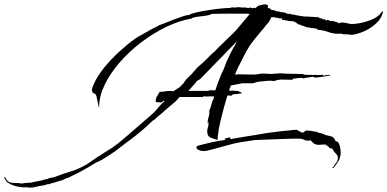

<svg xmlns="http://www.w3.org/2000/svg" viewBox="-427 -668 1782 883"><path d="M-289 195 -306 193H-309Q-313 195 -327.5 193Q-342 191 -347 190L-353 188H-354Q-356 188 -358 187.5Q-360 187 -362 186Q-369 184 -375 181Q-381 178 -386 175L-396 169Q-397 165 -402.5 158.5Q-408 152 -407 148L-403 146L-402 150Q-399 154 -396.5 158.5Q-394 163 -390 166Q-381 173 -367 173Q-353 173 -340 174Q-332 176 -326 176L-310 173L-308 174Q-305 172 -297 172.5Q-289 173 -288 171Q-286 173 -286 173Q-275 169 -262 167Q-249 165 -237 162Q-231 161 -225 158.5Q-219 156 -212 156Q-204 151 -191.5 149.5Q-179 148 -170 144Q-135 130 -105 121.5Q-75 113 -41 95Q-34 92 -19 82Q-4 72 10.5 61.5Q25 51 32 48Q55 32 67 25Q79 18 88 12Q97 6 112 -5.5Q127 -17 156 -42L267 -138Q283 -152 291.5 -162Q300 -172 308 -181.5Q316 -191 330 -203H328Q327 -203 327 -204Q327 -205 326 -205Q325 -205 321 -201Q317 -197 315 -197Q314 -197 305.5 -197.5Q297 -198 296 -197L289 -200Q289 -210 292 -220L309 -248Q311 -247 311 -246Q311 -245 312 -245Q314 -245 322.5 -246.5Q331 -248 340 -249Q349 -250 350 -250L371 -249H372Q379 -254 385 -258Q391 -262 398 -266Q401 -268 404.5 -272Q408 -276 409 -277Q419 -286 422 -292.5Q425 -299 435 -309Q455 -326 467.5 -342.5Q480 -359 501 -375Q505 -378 518 -391Q531 -404 544 -417Q557 -430 559 -430Q561 -433 575.5 -447.5Q590 -462 608.5 -479.5Q627 -497 641.5 -511.5Q656 -526 659 -529Q668 -540 676.5 -550Q685 -560 694 -571L722 -604H720Q717 -604 713.5 -604.5Q710 -605 707 -605H644Q619 -605 592.5 -605Q566 -605 546 -604Q538 -598 517 -595.5Q496 -593 477.5 -590.5Q459 -588 455 -583Q397 -573 337 -544Q277 -515 222 -473Q167 -431 123.5 -381Q80 -331 54.5 -278.5Q29 -226 29 -177Q29 -169 27 -176.5Q25 -184 22.5 -197.5Q20 -211 17 -223Q14 -235 12 -235L0 -242Q-4 -246 -4 -253Q-4 -260 -1 -268Q2 -276 5 -283Q22 -320 52.5 -357.5Q83 -395 120.5 -429.5Q158 -464 194 -490Q211 -501 228 -510Q245 -519 261 -529Q263 -530 274 -535.5Q285 -541 295.5 -546.5Q306 -552 307 -553Q317 -556 335 -563.5Q353 -571 374.5 -579Q396 -587 414 -593Q432 -599 442 -599H443Q450 -605 476.5 -611Q503 -617 535.5 -622Q568 -627 595.5 -629.5Q623 -632 631 -631L632 -632Q636 -634 643 -634Q651 -634 654 -633Q659 -634 662 -634.5Q665 -635 669 -635Q674 -635 678.5 -634.5Q683 -634 687 -633Q693 -635 701 -633Q707 -633 715 -631Q721 -633 722 -633H724Q726 -633 729.5 -632Q733 -631 734 -630Q736 -632 739 -632Q741 -632 743 -631.5Q745 -631 747 -631H748Q753 -636 757.5 -639Q762 -642 766 -643Q783 -648 792 -648Q810 -648 804 -631Q817 -631 821 -622H827Q829 -622 836 -620Q843 -618 843 -615Q843 -615 844 -616Q845 -617 846 -617Q849 -616 857.5 -614.5Q866 -613 866 -611L870 -612H873Q880 -612 886.5 -608.5Q893 -605 900 -603L903 -606Q905 -605 907 -604Q909 -603 912 -602Q913 -603 926.5 -600Q940 -597 957.5 -594Q975 -591 987 -592Q987 -592 1000.5 -591Q1014 -590 1027.5 -589.5Q1041 -589 1040 -588Q1041 -584 1043.5 -584Q1046 -584 1048 -584H1051L1052 -579Q1052 -579 1052 -579.5Q1052 -580 1053 -579V-584Q1055 -583 1057 -581Q1059 -579 1061 -578Q1061 -579 1061.5 -579Q1062 -579 1062 -579Q1063 -579 1063 -579.5Q1063 -580 1064 -580Q1067 -580 1068.5 -577.5Q1070 -575 1073 -574V-573L1074 -575L1081 -577L1092 -571H1101Q1108 -571 1111.5 -569.5Q1115 -568 1122 -566Q1128 -565 1128.5 -563Q1129 -561 1131 -560V-561Q1136 -564 1142 -564Q1154 -565 1165.5 -562Q1177 -559 1189 -557Q1191 -559 1194.5 -558Q1198 -557 1201 -558Q1217 -559 1239.5 -564Q1262 -569 1284 -578.5Q1306 -588 1319 -601Q1323 -605 1326.5 -610.5Q1330 -616 1335 -616Q1329 -584 1302.5 -560Q1276 -536 1245 -523Q1214 -510 1192 -508Q1188 -508 1182.5 -508.5Q1177 -509 1172 -510H1165Q1160 -510 1154.5 -510.5Q1149 -511 1144 -512Q1144 -512 1143 -512.5Q1142 -513 1142 -514H1140Q1139 -513 1135 -513Q1110 -511 1085.5 -520Q1061 -529 1035 -531L1034 -532H1033Q1032 -535 1027.5 -536.5Q1023 -538 1021 -538H1017Q1016 -538 1004.5 -539.5Q993 -541 983 -543Q973 -545 973 -548L968 -549H967Q963 -549 956 -553Q949 -557 946 -555Q932 -567 925.5 -569Q919 -571 912 -570.5Q905 -570 889 -574L870 -577H869V-581H871L872 -582L864 -586L862 -580Q860 -581 856 -585Q849 -586 843 -586.5Q837 -587 830 -590Q828 -588 827 -588Q825 -588 821 -590Q818 -582 811 -569Q810 -567 803.5 -559.5Q797 -552 795 -551Q794 -547 784.5 -536.5Q775 -526 771 -521Q761 -509 744.5 -488.5Q728 -468 719 -454Q717 -451 715 -447Q713 -443 711 -440Q709 -438 703 -426.5Q697 -415 690 -401Q683 -387 677 -375.5Q671 -364 670 -362Q666 -355 662.5 -346Q659 -337 654 -326L653 -325Q661 -326 668 -326Q675 -326 683 -326L744 -325Q749 -325 762 -327.5Q775 -330 779 -330Q784 -330 798 -329Q812 -328 816 -328H823Q827 -328 842.5 -329.5Q858 -331 862 -331Q865 -331 876 -330Q887 -329 894 -329Q910 -329 930.5 -328.5Q951 -328 967 -327Q969 -327 971 -325.5Q973 -324 978 -324L1044 -323Q1052 -323 1056 -325Q1056 -323 1061 -320Q1066 -322 1074 -322.5Q1082 -323 1090 -324Q1090 -324 1091 -323Q1092 -322 1092 -321Q1081 -319 1065.5 -316.5Q1050 -314 1038 -312.5Q1026 -311 1023 -311Q1019 -311 1017 -313Q1015 -315 1010 -315Q1006 -315 995 -312.5Q984 -310 975 -310Q973 -309 973 -307Q969 -307 965.5 -308.5Q962 -310 957 -310Q955 -310 943.5 -309Q932 -308 922 -306Q918 -306 918 -301Q909 -301 896 -301.5Q883 -302 872.5 -302Q862 -302 862 -302L846 -299L832 -295Q828 -295 824.5 -296Q821 -297 816 -297Q813 -297 800.5 -296Q788 -295 774 -293.5Q760 -292 752 -290Q748 -289 743 -287Q738 -285 733 -285H687L635 -275L626 -251H642Q649 -251 656.5 -250.5Q664 -250 669 -249Q670 -249 670.5 -248Q671 -247 672 -247Q677 -247 683 -242Q689 -237 684 -237Q683 -237 683 -238Q683 -239 681 -239Q679 -239 674 -237.5Q669 -236 664 -236L662 -233Q661 -233 661 -234.5Q661 -236 659 -236Q658 -236 652.5 -235Q647 -234 642 -233L639 -228L619 -229Q603 -177 589.5 -122Q576 -67 573 -24Q560 -28 543 -34.5Q526 -41 526 -63Q526 -67 526.5 -71Q527 -75 528 -79Q530 -83 531.5 -92Q533 -101 533 -105Q532 -105 532 -106L531 -105Q531 -100 530 -98Q528 -102 528 -104Q527 -111 532 -128.5Q537 -146 536 -152L535 -159Q539 -165 542.5 -177.5Q546 -190 548 -197Q551 -208 554.5 -212Q558 -216 556 -225Q545 -225 534.5 -224.5Q524 -224 519 -224H518Q517 -224 516 -225Q515 -226 513 -226L512 -225Q511 -225 508 -223.5Q505 -222 503 -222H399Q392 -215 387 -208.5Q382 -202 374 -196L350 -176Q341 -169 332.5 -161Q324 -153 315 -145L301 -134L285 -119L274 -112L242 -82Q237 -77 231 -72.5Q225 -68 220 -63Q213 -57 195.5 -43Q178 -29 162 -18Q140 -2 119.5 14.5Q99 31 81 42Q56 58 44.5 65Q33 72 28 74Q23 76 19.5 77.5Q16 79 8 83.5Q0 88 -19 100Q-37 111 -56 121Q-75 131 -94 140Q-98 142 -108 147Q-118 152 -122 152L-141 161Q-145 162 -149.5 163Q-154 164 -159 166Q-166 168 -172.5 170Q-179 172 -186 174Q-192 175 -197.5 177.5Q-203 180 -209 179Q-212 181 -225 184Q-238 187 -243 187L-275 194Q-279 195 -282.5 194.5Q-286 194 -289 195ZM439 -250H531L532 -251Q533 -253 542 -253Q547 -253 552.5 -253Q558 -253 563 -252Q576 -292 591 -327Q593 -332 595 -335.5Q597 -339 599 -343Q604 -354 607.5 -364.5Q611 -375 615 -385Q624 -404 634 -424.5Q644 -445 654 -461L661 -475L665 -480Q662 -477 658.5 -474Q655 -471 652 -467L493 -304Q489 -301 483.5 -298.5Q478 -296 475 -291L470 -284L441 -252ZM1100 105 1107 98Q1111 90 1117 83Q1123 76 1125 69Q1126 66 1126.5 63.5Q1127 61 1127 59Q1127 48 1120 41Q1113 34 1108 27Q1106 25 1105 22Q1104 19 1102 16L1086 12L1088 8H1087Q1082 8 1078.5 3Q1075 -2 1071 1Q1071 -2 1072 -3Q1063 -4 1055.5 -3Q1048 -2 1040 -2Q1036 -2 1032 -2.5Q1028 -3 1024 -4Q1018 -6 1011.5 -12.5Q1005 -19 1001 -23Q998 -22 995.5 -21.5Q993 -21 990 -21Q980 -21 972 -25Q964 -29 956 -30Q931 -31 891.5 -29.5Q852 -28 812 -26.5Q772 -25 746 -24L719 -20Q674 -14 645.5 -7Q617 0 590 8Q563 16 521 26Q501 28 488.5 22.5Q476 17 476 10Q476 3 491 0Q495 -1 513 -5.5Q531 -10 550.5 -14.5Q570 -19 578 -20L611 -25Q609 -27 608 -27L605 -30L631 -37Q633 -31 631 -28L702 -40Q713 -42 724.5 -43.5Q736 -45 747 -47Q767 -51 796.5 -55.5Q826 -60 855.5 -63.5Q885 -67 902 -68Q908 -69 922.5 -70.5Q937 -72 939 -70L962 -58H963Q968 -58 973.5 -63Q979 -68 984 -68Q992 -67 999.5 -66.5Q1007 -66 1014 -64Q1019 -63 1025.5 -62.5Q1032 -62 1035 -58Q1040 -58 1052.5 -54.5Q1065 -51 1067 -48L1099 -40Q1102 -39 1104 -36.5Q1106 -34 1109 -33L1116 -20L1118 -18Q1125 -20 1131 -8.5Q1137 3 1137 8V15L1138 14Q1139 15 1139 19Q1139 23 1139.5 27Q1140 31 1140 35Q1140 42 1137 53L1133 67Q1129 73 1120.5 86Q1112 99 1107 104Z"/></svg>

Font: Cherish
Style: Regular
Weight: 400
Designer: Robert E. Leuschke
Foundry: Robert E. Leuschke
Version: Version 1.005